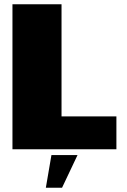

<svg xmlns="http://www.w3.org/2000/svg" viewBox="-20 -695 592 894"><path d="M38 0H522V-153H266.5V-675H38ZM193.5 179H269L341 27H219.5Z"/></svg>

Font: Anybody UltraCondensed Thin Black
Style: Regular
Weight: 900
Version: Version 1.111